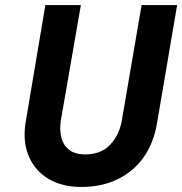

<svg xmlns="http://www.w3.org/2000/svg" viewBox="-20 -720 723 762"><path d="M160 -700H301L221 -239Q216 -204 223.5 -174Q231 -144 253.5 -126Q276 -108 316 -107Q381 -107 417 -145.5Q453 -184 463 -239L542 -700H683L603 -230Q590 -153 550.5 -96.5Q511 -40 447.5 -9Q384 22 303 22Q227 22 173.5 -9.5Q120 -41 95 -98Q70 -155 81 -230Z"/></svg>

Font: Von Semi
Style: Italic
Weight: 600
Version: Version 4.000; ttfautohint (v1.8.4.7-5d5b)